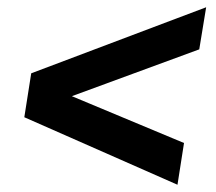

<svg xmlns="http://www.w3.org/2000/svg" viewBox="-20 -569 596 529"><path d="M469 -60 47 -246 66 -367 548 -549 529 -433 178 -304 487 -175Z"/></svg>

Font: Georama Extended SemiBold
Style: Italic
Weight: 600
Width: 7
Italic angle: -9°
Designer: Jean-Baptiste Levee
Foundry: Production Type
Version: Version 1.000